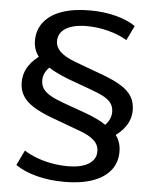

<svg xmlns="http://www.w3.org/2000/svg" viewBox="-60 -764 800 1002"><g transform="rotate(5 340.5 -262.5)"><path d="M316 189Q236 189 169 171.5Q102 154 58 123L96 44Q123 62 161 76.5Q199 91 241 98.5Q283 106 326 106Q396 106 434.5 82Q473 58 473 16Q473 -17 448.5 -40.5Q424 -64 372 -83L218 -140Q159 -162 121 -186.5Q83 -211 65.5 -241Q48 -271 48 -310Q48 -356 73 -395Q98 -434 147 -464L137 -434Q117 -458 107.5 -481Q98 -504 98 -533Q98 -589 130.5 -630Q163 -671 224 -692.5Q285 -714 370 -714Q444 -714 507 -697.5Q570 -681 610 -653L573 -576Q530 -602 473.5 -616.5Q417 -631 362 -631Q291 -631 252 -607Q213 -583 213 -540Q213 -509 237.5 -485Q262 -461 314 -441L468 -384Q530 -361 567.5 -336.5Q605 -312 621.5 -282.5Q638 -253 638 -215Q638 -169 613 -131.5Q588 -94 540 -64L549 -93Q569 -71 578.5 -46.5Q588 -22 588 8Q588 65 555.5 105.5Q523 146 462 167.5Q401 189 316 189ZM154 -330Q154 -304 166.5 -285.5Q179 -267 205 -252Q231 -237 275 -221L397 -177Q433 -164 465.5 -147.5Q498 -131 516 -113L486 -114Q509 -130 520.5 -151.5Q532 -173 532 -195Q532 -219 521 -237.5Q510 -256 484 -271Q458 -286 411 -303L290 -347Q254 -361 221 -377.5Q188 -394 170 -411L200 -410Q177 -394 165.5 -373Q154 -352 154 -330Z"/></g></svg>

Font: Nunito Sans 7pt Expanded SemiBold
Style: Regular
Weight: 600
Width: 7
Designer: Vernon Adams
Foundry: Vernon Adams
Version: Version 3.101;gftools[0.9.27]